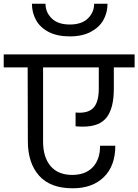

<svg xmlns="http://www.w3.org/2000/svg" viewBox="-47 -1033 745 1034"><path d="M360 -427Q367 -426 381 -426Q436 -426 460.5 -457.5Q485 -489 485 -556V-670H185V-271Q185 -186 225.5 -138.5Q266 -91 342 -91Q413 -91 452.5 -132.5Q492 -174 492 -248H574Q574 -140 512.5 -79.5Q451 -19 344 -19Q224 -19 163.5 -87Q103 -155 103 -273L102 -670H-27V-740H678V-670H566V-554Q566 -451 527.5 -401Q489 -351 400 -351Q374 -351 360 -353ZM532 -1013Q532 -965 510 -925.5Q488 -886 442 -861.5Q396 -837 329 -837Q261 -837 215 -861Q169 -885 147 -925Q125 -965 125 -1013H198Q198 -967 231.5 -934Q265 -901 329 -901Q393 -901 426.5 -934Q460 -967 460 -1013Z"/></svg>

Font: MSTAGE
Style: Regular
Weight: 400
Designer: Ninad Kale (Devanagari), Jonny Pinhorn (Latin)
Foundry: Indian Type Foundry
Version: 4.004